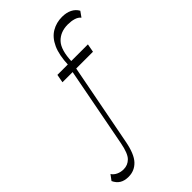

<svg xmlns="http://www.w3.org/2000/svg" viewBox="-449 -878 1179 1179"><g transform="rotate(-45 141.0 -288.0)"><path d="M-68 204Q-103 204 -125.5 190Q-148 176 -161 148L-135 113Q-123 131 -102 140.5Q-81 150 -57 150Q-21 150 4.5 124.5Q30 99 44 25L148 -518H179L72 38Q55 129 19.5 166.5Q-16 204 -68 204ZM55 -494 65 -548H330L320 -494ZM155 -541Q158 -627 182 -679.5Q206 -732 246.5 -756Q287 -780 337 -780Q374 -780 401.5 -766.5Q429 -753 443 -727L418 -692Q405 -708 381.5 -715Q358 -722 329 -722Q265 -722 226.5 -682Q188 -642 185 -541Z"/></g></svg>

Font: Savate ExtraLight
Style: Italic
Weight: 200
Italic angle: -11°
Designer: Max Esnée
Foundry: Plomb Type
Version: Version 2.000